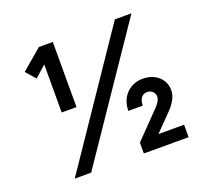

<svg xmlns="http://www.w3.org/2000/svg" viewBox="-122 -854 1072 1000"><g transform="rotate(-20 414.5 -354.0)"><path d="M265 -347V-708H188L74 -611L121 -558L183 -613V-347ZM129 0H220L701 -708H609ZM710 -163C743 -197 759 -230 759 -262C759 -323 709 -368 639 -368C568 -368 512 -316 512 -236H592C592 -275 611 -295 637 -295C660 -295 679 -278 679 -255C679 -240 671 -224 649 -201L512 -60V0H760V-69H618Z"/></g></svg>

Font: UULA Sans Medium
Style: Regular
Weight: 500
Designer: Mohamed Gaber, Laura Garcia Mut
Foundry: Kief Type Foundry
Version: Version 3.006;hotconv 1.0.109;makeotfexe 2.5.65596